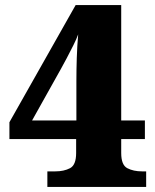

<svg xmlns="http://www.w3.org/2000/svg" viewBox="-20 -734 609 754"><path d="M166 -61H197Q231 -61 255 -73.5Q279 -86 279 -133V-188H17V-254L277 -714H456V-261H549V-188H456V-133Q456 -86 480 -73.5Q504 -61 538 -61H554V0H166ZM280 -261V-415Q280 -459 281.5 -506Q283 -553 287 -599Q281 -582 268 -556Q255 -530 241.5 -504.5Q228 -479 219 -463L106 -261Z"/></svg>

Font: Noto Serif Sinhala Black
Style: Regular
Weight: 900
Designer: Jelle Bosma - Monotype Design Team
Foundry: Monotype Imaging Inc.
Version: Version 2.007; ttfautohint (v1.8.4.7-5d5b)